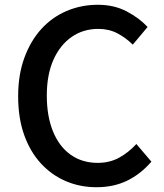

<svg xmlns="http://www.w3.org/2000/svg" viewBox="-20 -770 686 804"><path d="M384 14Q315 14 255.5 -11.5Q196 -37 151 -86Q106 -135 81 -205.5Q56 -276 56 -367Q56 -457 82 -528Q108 -599 153 -648.5Q198 -698 259 -724Q320 -750 390 -750Q458 -750 511 -722Q564 -694 598 -657L536 -583Q507 -612 471.5 -630.5Q436 -649 392 -649Q328 -649 279.5 -615Q231 -581 203.5 -519Q176 -457 176 -370Q176 -283 202 -219.5Q228 -156 276 -122Q324 -88 389 -88Q439 -88 478.5 -109.5Q518 -131 551 -167L614 -93Q569 -41 512.5 -13.5Q456 14 384 14Z"/></svg>

Font: Noto Sans SC Thin Medium
Style: Regular
Weight: 500
Version: Version 2.004-H2;hotconv 1.0.118;makeotfexe 2.5.65603